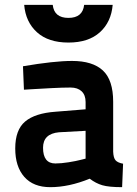

<svg xmlns="http://www.w3.org/2000/svg" viewBox="-20 -763 566 794"><path d="M448 -342V-136Q449 -110 458 -100Q467 -90 489 -86L485 11Q430 11 403 3Q376 -5 351 -24Q265 11 188 11Q118 11 80.5 -31.5Q43 -74 43 -149Q43 -226 84 -260.5Q125 -295 210 -301L334 -311V-341Q334 -370 317.5 -385.5Q301 -401 272 -401Q239 -401 191 -398.5Q143 -396 111 -394L79 -392L75 -489Q204 -511 278 -511Q363 -511 405.5 -471.5Q448 -432 448 -342ZM334 -222 224 -216Q158 -210 158 -152Q158 -87 209 -87Q233 -87 264 -92Q295 -97 314 -102L334 -107ZM80 -743H198Q204 -689 263 -689Q322 -689 328 -743H446Q440 -672 393 -629.5Q346 -587 263 -587Q180 -587 133 -629.5Q86 -672 80 -743Z"/></svg>

Font: TitilliumText22L Rg
Style: Bold
Weight: 700
Designer: Campivisivi
Foundry: Campivisivi
Version: 1.000